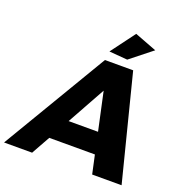

<svg xmlns="http://www.w3.org/2000/svg" viewBox="-217 -1062 1148 1202"><g transform="rotate(20 357.0 -461.0)"><path d="M528 0 501 -124H197L128 0H-59L358 -701H546L724 0ZM275 -264H471L416 -518ZM486 -922 633 -866 488 -751 366 -761Z"/></g></svg>

Font: Gontserrat
Style: Bold Italic
Weight: 700
Italic angle: -11.3°
Designer: Julieta Ulanovsky
Foundry: Julieta Ulanovsky
Version: Version 6.001